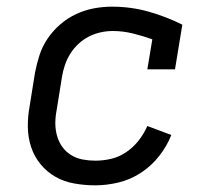

<svg xmlns="http://www.w3.org/2000/svg" viewBox="-20 -548 640 576"><path d="M266 8Q234 8 203 2.5Q172 -3 146.5 -17.5Q121 -32 102 -55Q83 -78 73.5 -106.5Q64 -135 63.5 -166.5Q63 -198 69 -230L85 -330Q90 -356 98.5 -382.5Q107 -409 123 -432.5Q139 -456 161 -475Q183 -494 209 -506Q235 -518 262 -523Q289 -528 316 -528Q373 -528 426 -513Q479 -498 527 -474L505 -340H422L437 -430Q409 -440 379 -447.5Q349 -455 318 -455Q300 -455 282 -451Q264 -447 247 -438.5Q230 -430 215.5 -416.5Q201 -403 191 -387Q181 -371 175 -353.5Q169 -336 166 -318L150 -218Q146 -198 146 -178.5Q146 -159 151 -141Q156 -123 166.5 -108Q177 -93 193 -83Q209 -73 228 -69.5Q247 -66 266 -66Q290 -66 313.5 -71.5Q337 -77 358.5 -91.5Q380 -106 396 -126.5Q412 -147 422 -170L494 -143Q481 -110 457.5 -80Q434 -50 402.5 -29.5Q371 -9 335.5 -0.5Q300 8 266 8Z"/></svg>

Font: Iosevka Etoile
Style: Italic
Weight: 400
Italic angle: -9°
Designer: Belleve Invis
Foundry: Belleve Invis
Version: Version 22.1.2; ttfautohint (v1.8.4)